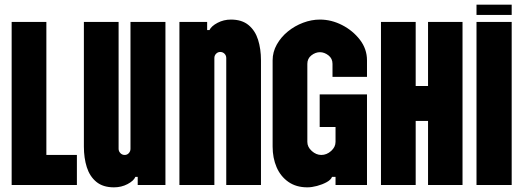

<svg xmlns="http://www.w3.org/2000/svg" viewBox="-20 -794 2246 824"><path d="M30 0V-700H179V-129H310V0Z M469 10Q422 10 393.5 -13.5Q365 -37 352.5 -76.5Q340 -116 340 -165V-700H489V-155Q489 -145 496.5 -137Q504 -129 515 -129Q526 -129 533 -137Q540 -145 540 -155V-700H690V0H571V-35H561Q554 -18 527.5 -4Q501 10 469 10Z M971 -710Q1018 -710 1046.5 -686.5Q1075 -663 1087.5 -623.5Q1100 -584 1100 -535V0H951V-545Q951 -556 943.5 -563.5Q936 -571 925 -571Q915 -571 907.5 -563.5Q900 -556 900 -545V0H750V-700H869V-665H879Q887 -682 913.5 -696Q940 -710 971 -710Z M1299 10Q1251 10 1217.5 -13.5Q1184 -37 1167 -76.5Q1150 -116 1150 -165V-535Q1150 -571 1168 -603Q1186 -635 1215.5 -659Q1245 -683 1281 -696.5Q1317 -710 1353 -710Q1402 -710 1448 -686.5Q1494 -663 1524.5 -623.5Q1555 -584 1555 -535V-464H1407V-520Q1407 -543 1389.5 -556.5Q1372 -570 1353 -570Q1334 -570 1316.5 -556.5Q1299 -543 1299 -520V-185Q1299 -163 1318 -146Q1337 -129 1359 -129Q1382 -129 1401 -146Q1420 -163 1420 -185V-249H1352V-389H1555V0H1420V-35H1405Q1400 -22 1381.5 -12Q1363 -2 1340.5 4Q1318 10 1299 10Z M1615 0V-700H1764V-425H1817V-700H1965V0H1817V-275H1764V0Z M2025 -730V-774H2176V-730ZM2025 0V-700H2176V0Z"/></svg>

Font: Vina Sans
Style: Regular
Weight: 400
Designer: Andree Nguyen
Foundry: Nguyen Type Foundry
Version: Version 1.002; ttfautohint (v1.8.4.7-5d5b);gftools[0.9.28]